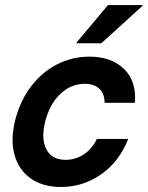

<svg xmlns="http://www.w3.org/2000/svg" viewBox="-20 -736 589 766"><path d="M223.3 10Q150.8 10 102.9 -23.8Q55 -57.5 37.9 -117.9Q20.8 -178.3 40.8 -257.5Q60.8 -335 104.2 -391.7Q147.5 -448.3 207.5 -479.2Q267.5 -510 336.7 -510Q424.2 -510 474.6 -461.2Q525 -412.5 518.3 -325.8H397.5Q396.7 -364.2 375.4 -382.9Q354.2 -401.7 317.5 -401.7Q263.3 -401.7 220.4 -360.8Q177.5 -320 160 -250Q143.3 -180.8 165.4 -139.6Q187.5 -98.3 241.7 -98.3Q280 -98.3 312.9 -119.2Q345.8 -140 366.7 -181.7H491.7Q455 -90 382.9 -40Q310.8 10 223.3 10ZM285 -563.3 285.8 -566.7 410.8 -715.8H549.2L548.3 -712.5L384.2 -563.3Z"/></svg>

Font: Funnel Sans SemiBold
Style: Italic
Weight: 600
Italic angle: -14.036°
Designer: NORD ID, Kristian Moeller
Foundry: Dicotype
Version: Version 1.000